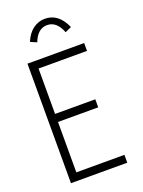

<svg xmlns="http://www.w3.org/2000/svg" viewBox="-151 -872 701 942"><g transform="rotate(-20 200.0 -401.0)"><path d="M51 0V-624H347V-583H94V-346H304V-304H94V-41H345V0ZM132 -706 99 -720Q116 -761 144 -781.5Q172 -802 206 -802Q277 -802 313 -720L280 -705Q255 -769 206 -769Q156 -769 132 -706Z"/></g></svg>

Font: Inconsolata Condensed Light
Style: Regular
Weight: 300
Width: 3
Monospace: yes
Designer: Raph Levien, Cyreal, Brenton Simpson
Foundry: Raph Levien, Cyreal, Google
Version: Version 3.001; ttfautohint (v1.8.2.53-6de2)